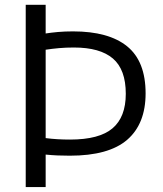

<svg xmlns="http://www.w3.org/2000/svg" viewBox="-20 -760 662 780"><path d="M84.5 0V-740.5H165.5V-624Q187.5 -627.5 215.2 -630Q243 -632.5 276.5 -632.5Q421.5 -632.5 496.5 -571.8Q571.5 -511 571.5 -380.5Q571.5 -257 496.8 -192.2Q422 -127.5 263.5 -127.5Q237.5 -127.5 214.2 -128.5Q191 -129.5 165.5 -132V0ZM264.5 -193Q383.5 -193 437.2 -238.8Q491 -284.5 491 -379Q491 -477.5 438.8 -522.2Q386.5 -567 280 -567Q247.5 -567 219.8 -564.5Q192 -562 165.5 -558V-199Q211 -193 264.5 -193Z"/></svg>

Font: Encode Sans
Style: Regular
Weight: 400
Designer: Multiple Designers
Foundry: Impallari Type
Version: Version 3.002; ttfautohint (v1.8.3) -l 8 -r 50 -G 200 -x 14 